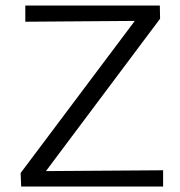

<svg xmlns="http://www.w3.org/2000/svg" viewBox="-20 -678 654 698"><path d="M55 -49 470 -602 72 -599V-658H561L562 -610L147 -56L573 -59V0H57Z"/></svg>

Font: LXGW Bright GB
Style: Regular
Weight: 400
Designer: Christian Thalmann (Catharsis Fonts)
Foundry: LXGW / Christian Thalmann (Catharsis Fonts) / Fontworks Inc.
Version: Version 5.510